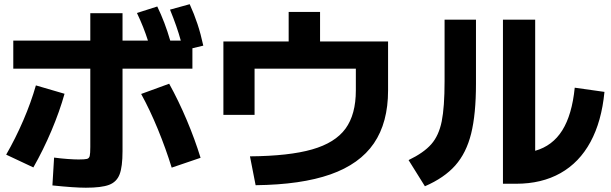

<svg xmlns="http://www.w3.org/2000/svg" viewBox="-20 -836 2852 896"><path d="M224.6 29.3 232.4 -100.6Q265.1 -96.2 296.4 -94Q327.6 -91.8 346.7 -91.8Q376 -91.8 386 -94.5Q396 -97.2 398.7 -108.2Q401.4 -119.1 401.4 -150.4V-515.6H42V-646.5H401.4V-774.4H551.8V-646.5H670.4Q650.9 -708.5 619.1 -775.4L713.9 -805.7Q750 -731.4 774.4 -646.5H823.7Q806.2 -710.9 773.4 -791L865.2 -816.4Q886.2 -770.5 901.6 -723.9Q917 -677.2 928.7 -623L877.9 -610.8V-515.6H551.8V-130.9Q551.8 -57.6 538.1 -22.2Q524.4 13.2 489 26.6Q453.6 40 380.9 40Q326.7 40 224.6 29.3ZM147.5 -437.5 281.2 -398.4Q258.3 -316.4 220.2 -226.3Q182.1 -136.2 135.7 -54.7L8.8 -114.3Q52.2 -189.5 88.6 -273.9Q125 -358.4 147.5 -437.5ZM638.7 -397.5 769.5 -445.3Q813.5 -365.7 851.6 -275.6Q889.6 -185.5 916 -99.6L781.2 -53.7Q754.4 -141.1 716.6 -233.2Q678.7 -325.2 638.7 -397.5Z M1640.6 -414.1V-515.6H1168V-299.8H1022.5V-642.6H1327.1V-780.3H1473.6V-642.6H1791V-414.1Q1791 -264.2 1724.9 -167.2Q1658.7 -70.3 1522.2 -22.2Q1385.7 25.9 1172.9 28.3L1146.5 -106.4Q1329.1 -107.9 1436.5 -138.7Q1543.9 -169.4 1592.3 -235.6Q1640.6 -301.8 1640.6 -414.1Z M2327.1 -744.1H2477.5V-132.3Q2558.6 -155.3 2604 -227.8Q2649.4 -300.3 2662.1 -426.8L2800.8 -407.2Q2787.6 -269.5 2735.6 -173.6Q2683.6 -77.6 2595.7 -28.1Q2507.8 21.5 2388.7 21.5H2327.1ZM2054.7 -457V-744.1H2201.2V-445.3Q2201.2 -303.2 2178.7 -212.6Q2156.2 -122.1 2104.7 -64Q2053.2 -5.9 1962.9 33.2L1886.7 -88.9Q1957.5 -123 1992.7 -163.1Q2027.8 -203.1 2041.3 -269.5Q2054.7 -335.9 2054.7 -457Z"/></svg>

Font: Pretendard JP ExtraBold
Style: Regular
Weight: 800
Designer: Base glyphs from Inter by Rasmus Andersson; Hangeul glyphs from Noto Sans CJK(Source Han Sans) by Jang Soo-young and Kan
Foundry: Kil Hyung-jin
Version: Version 1.309